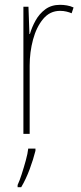

<svg xmlns="http://www.w3.org/2000/svg" viewBox="-20 -555 336 796"><path d="M229 -535Q243 -535 257.5 -532.5Q272 -530 285 -524L277 -500Q268 -504 255.5 -507Q243 -510 229 -510Q187 -510 159 -476.5Q131 -443 117 -391Q103 -339 103 -283V0H77V-527H98L102 -414H104Q112 -442 127.5 -470Q143 -498 168 -516.5Q193 -535 229 -535ZM127 70Q118 106 103 146.5Q88 187 68 221H53V212Q61 195 70 167Q79 139 87 110Q95 81 97 61H127Z"/></svg>

Font: Noto Sans Lao Looped Condensed Thin
Style: Regular
Weight: 100
Width: 3
Designer: Mark Frömberg, Ben Mitchell
Foundry: The Fontpad Ltd
Version: Version 1.002; ttfautohint (v1.8.4.7-5d5b)